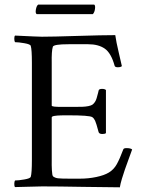

<svg xmlns="http://www.w3.org/2000/svg" viewBox="-20 -799 613 823"><path d="M377.9 -738.3Q377.9 -738.3 137.7 -738.3Q130.9 -741.7 133.8 -758.1Q136.7 -774.4 143.6 -779.3H383.8Q389.2 -775.9 387.2 -761Q385.3 -746.1 377.9 -738.3ZM159.7 -641.6Q203.6 -641.6 311.3 -645Q418.9 -648.4 474.1 -648.4Q478 -620.1 489 -573.7Q500 -527.3 502.4 -515.6Q497.6 -510.7 484.9 -510.7Q472.7 -510.7 471.2 -517.6Q456.1 -571.8 429 -590.6Q401.9 -609.4 357.9 -609.4H273.9Q210 -609.4 206.5 -598.6Q200.7 -580.1 201.7 -529.3V-346.7Q201.2 -343.3 212.9 -342Q224.6 -340.8 243.7 -340.8H295.4Q319.8 -340.8 333.5 -341.3Q347.2 -341.8 359.1 -344.2Q371.1 -346.7 376.5 -350.6Q381.8 -354.5 386.7 -361.6Q391.6 -368.7 394.3 -378.4Q397 -388.2 400.9 -402.8Q401.9 -408.2 402.8 -411.1Q404.3 -418 417.5 -418Q429.2 -418 434.1 -413.1V-228.5Q430.2 -224.6 418.5 -224.6Q405.8 -224.6 402.8 -232.4Q392.6 -271 387.7 -281.5Q382.8 -292 375.5 -296.9Q363.3 -304.7 272 -304.7Q262.2 -304.7 256.8 -304.7Q251.5 -304.7 241.7 -304.4Q231.9 -304.2 226.1 -303.7Q220.2 -303.2 213.9 -302.2Q207.5 -301.3 204.6 -299.6Q201.7 -297.9 201.7 -295.9V-110.4Q201.2 -93.3 202.4 -69.8Q203.6 -46.4 207.5 -43Q216.3 -36.1 229.2 -34.7Q242.2 -33.2 276.9 -33.2H323.7Q358.9 -33.2 392.8 -40.3Q426.8 -47.4 446.8 -59.6Q467.8 -72.3 480.5 -95Q493.2 -117.7 508.3 -158.2Q509.8 -164.1 522 -164.1Q540.5 -164.1 546.4 -158.2Q542 -145.5 531.7 -117.7Q521.5 -89.8 515.4 -72.5Q509.3 -55.2 502.7 -33.2Q496.1 -11.2 493.7 3.9Q443.4 3.9 335.9 2Q228.5 0 160.6 0Q136.7 0 99.6 1.5Q62.5 2.9 44.4 2.9Q41 -1 41.3 -11.2Q41.5 -21.5 44.4 -25.4Q59.1 -25.4 84.5 -29.8Q109.9 -34.2 111.8 -41Q116.7 -56.6 116.7 -113.3V-530.3Q116.7 -586.9 111.8 -602.5Q109.9 -609.4 84.5 -613.8Q59.1 -618.2 44.4 -618.2Q41.5 -622.1 41.3 -632.3Q41 -642.6 44.4 -646.5Q144.5 -641.6 159.7 -641.6Z"/></svg>

Font: Amiri
Style: Regular
Weight: 400
Designer: Khaled Hosny
Version: Version 000.108